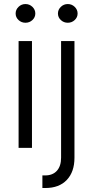

<svg xmlns="http://www.w3.org/2000/svg" viewBox="-20 -734 463 953"><path d="M72.3 -530.3H138.7V0H72.3ZM57.6 -667Q57.6 -686 72 -700Q86.4 -713.9 106.4 -713.9Q126.5 -713.9 140.9 -700Q155.3 -686 155.3 -667Q155.3 -647.9 140.9 -634.5Q126.5 -621.1 106.4 -621.1Q86.4 -621.1 72 -634.5Q57.6 -647.9 57.6 -667ZM349.6 -530.3V48.8Q349.6 119.1 311.5 159.2Q273.4 199.2 205.1 199.2H190.4V136.7H204.1Q241.7 136.7 262.5 113.5Q283.2 90.3 283.2 48.8V-530.3ZM267.6 -667Q267.6 -686 282 -700Q296.4 -713.9 316.4 -713.9Q336.4 -713.9 350.8 -700Q365.2 -686 365.2 -667Q365.2 -647.9 350.8 -634.5Q336.4 -621.1 316.4 -621.1Q296.4 -621.1 282 -634.5Q267.6 -647.9 267.6 -667Z"/></svg>

Font: Pretendard Std Light
Style: Regular
Weight: 300
Designer: Base glyphs from Inter by Rasmus Andersson; Hangeul glyphs from Noto Sans CJK(Source Han Sans) by Jang Soo-young and Kan
Foundry: Kil Hyung-jin
Version: Version 1.309